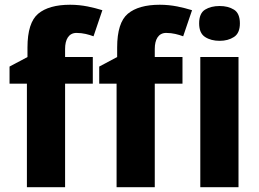

<svg xmlns="http://www.w3.org/2000/svg" viewBox="-20 -785 1088 805"><path d="M369.1 -545.9H252.9V-580.1C252.9 -618.7 267.6 -647 300.8 -647C328.6 -647 352.1 -640.1 372.1 -632.8L409.2 -742.2C370.1 -753.9 327.1 -765.1 273.9 -765.1C214.8 -765.1 169.9 -752.4 140.1 -727.5C110.4 -702.6 95.2 -655.3 95.2 -585.9V-545.9L20 -505.9V-434.1H92.8V0H252.9V-434.1H369.1ZM745.1 -545.9H628.9V-580.1C628.9 -618.7 643.6 -647 676.8 -647C704.6 -647 728 -640.1 748 -632.8L785.2 -742.2C746.1 -753.9 703.1 -765.1 649.9 -765.1C590.8 -765.1 545.9 -752.4 516.1 -727.5C486.3 -702.6 471.2 -655.3 471.2 -585.9V-545.9L396 -505.9V-434.1H468.8V0H628.9V-434.1H745.1ZM819.8 -545.9V0H980V-545.9ZM900.9 -759.8C877 -759.8 856.4 -754.9 839.8 -744.6C823.2 -734.4 814.9 -714.8 814.9 -687C814.9 -659.7 823.2 -640.6 839.8 -629.9C856.4 -619.1 877 -613.8 900.9 -613.8C924.3 -613.8 944.3 -619.1 960.9 -629.9C977.5 -640.6 985.8 -659.7 985.8 -687C985.8 -714.8 977.5 -734.4 960.9 -744.6C944.3 -754.9 924.3 -759.8 900.9 -759.8Z"/></svg>

Font: Avrile Sans
Style: Bold
Weight: 700
Designer: Monotype Design Team, Google (font), Stefan Peev (BGR Cyrillic), Cristiano Sobral (main changes)
Foundry: The Avrile Sans Project Authors
Version: Version 3.110